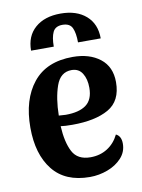

<svg xmlns="http://www.w3.org/2000/svg" viewBox="-85 -793 648 874"><g transform="rotate(-10 239.0 -356.0)"><path d="M433 -102Q433 -64 407.5 -36Q382 -8 342 7Q302 22 260 22Q146 22 88.5 -50.5Q31 -123 31 -246Q31 -376 93 -453Q155 -530 276 -530Q354 -530 402.5 -492Q451 -454 451 -383Q451 -296 389.5 -261Q328 -226 222 -226Q187 -226 168 -229Q172 -154 195 -110Q218 -66 278 -66Q322 -66 356 -87.5Q390 -109 409 -148Q433 -137 433 -102ZM168 -278Q190 -276 200 -276Q262 -276 294.5 -300Q327 -324 327 -379Q327 -419 310.5 -445.5Q294 -472 261 -472Q209 -472 189 -414.5Q169 -357 168 -278ZM256 -734Q330 -734 373.5 -696Q417 -658 417 -591H312Q312 -634 301 -658Q290 -682 256 -682Q223 -682 211.5 -658Q200 -634 200 -591H95Q95 -658 138.5 -696Q182 -734 256 -734Z"/></g></svg>

Font: Sansita Medium
Style: Regular
Weight: 500
Designer: Pablo Cosgaya
Foundry: Omnibus-Type
Version: Version 1.006